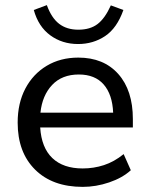

<svg xmlns="http://www.w3.org/2000/svg" viewBox="-20 -721 585 750"><path d="M303 9Q185 9 117 -58.5Q49 -126 49 -242Q49 -318 79 -375Q109 -432 162.5 -464Q216 -496 286 -496Q385 -496 442 -432Q499 -368 499 -256V-223H137Q142 -144 184.5 -103.5Q227 -63 303 -63Q346 -63 386 -76Q426 -89 463 -119L491 -56Q458 -26 406.5 -8.5Q355 9 303 9ZM288 -430Q222 -430 183.5 -389Q145 -348 138 -281H422Q419 -352 385 -391Q351 -430 288 -430ZM285 -549Q223 -549 176.5 -583Q130 -617 112 -682L163 -701Q181 -651 211 -628Q241 -605 286 -605Q332 -605 361 -627Q390 -649 413 -700L462 -682Q437 -611 390.5 -580Q344 -549 285 -549Z"/></svg>

Font: Nunito Sans Medium
Style: Regular
Weight: 500
Designer: Vernon Adams
Foundry: Vernon Adams
Version: Version 3.101; ttfautohint (v1.8.4.7-5d5b);gftools[0.9.27]